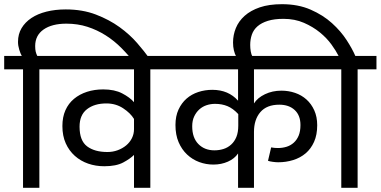

<svg xmlns="http://www.w3.org/2000/svg" viewBox="-30 -897 1818 917"><path d="M80 -566H-10V-630H74Q68 -640 62 -659.5Q56 -679 56 -697Q56 -734 73 -762.5Q90 -791 120 -811Q150 -831 192 -841.5Q234 -852 284 -852Q364 -852 428 -827.5Q492 -803 541 -767.5Q590 -732 625 -691.5Q660 -651 683 -619L690 -609L632 -572L618 -590Q586 -631 551 -666.5Q516 -702 475 -728Q434 -754 387.5 -769Q341 -784 287 -784Q218 -784 178 -756Q138 -728 138 -677Q138 -661 140.5 -650.5Q143 -640 148 -630H248V-566H158V0H80Z M463 -470Q517 -470 553.5 -451Q590 -432 610 -409V-566H218V-630H778V-566H688V0H610V-157Q592 -139 558.5 -121Q525 -103 468 -103Q427 -103 391 -115.5Q355 -128 327.5 -152.5Q300 -177 284 -212.5Q268 -248 268 -295Q268 -338 282.5 -370.5Q297 -403 323.5 -425Q350 -447 385.5 -458.5Q421 -470 463 -470ZM610 -329Q593 -357 558 -380Q523 -403 478 -403Q421 -403 385.5 -375.5Q350 -348 350 -292Q350 -225 386 -198Q422 -171 483 -171Q509 -171 532 -179.5Q555 -188 572.5 -202.5Q590 -217 600 -237Q610 -257 610 -280Z M1108 -352Q1083 -379 1056.5 -390Q1030 -401 997 -401Q976 -401 956.5 -394.5Q937 -388 922 -374.5Q907 -361 897.5 -341Q888 -321 888 -294Q888 -239 917.5 -209Q947 -179 994 -179Q1017 -179 1037.5 -185.5Q1058 -192 1074 -206.5Q1090 -221 1099 -243Q1108 -265 1108 -297ZM1183 0H1107V-164Q1090 -139 1058.5 -125Q1027 -111 989 -111Q954 -111 921.5 -123Q889 -135 863.5 -159Q838 -183 823 -218Q808 -253 808 -300Q808 -342 822.5 -373.5Q837 -405 861 -426Q885 -447 917 -457.5Q949 -468 984 -468Q1061 -468 1107 -416V-566H758V-630H1540V-566H1183V-403Q1200 -430 1235.5 -447Q1271 -464 1314 -464Q1348 -464 1379 -453.5Q1410 -443 1433.5 -422Q1457 -401 1471 -370Q1485 -339 1485 -299Q1485 -253 1470 -219.5Q1455 -186 1429.5 -164.5Q1404 -143 1370 -132.5Q1336 -122 1299 -122Q1288 -122 1273 -124Q1258 -126 1250 -129L1265 -193Q1280 -190 1297 -190Q1319 -190 1338.5 -196Q1358 -202 1373 -215.5Q1388 -229 1396.5 -249.5Q1405 -270 1405 -300Q1405 -346 1377.5 -371.5Q1350 -397 1304 -397Q1244 -397 1213.5 -361.5Q1183 -326 1183 -267Z M1600 -566H1510V-630H1587Q1575 -654 1553 -684.5Q1531 -715 1498 -742Q1465 -769 1421.5 -788Q1378 -807 1324 -807Q1280 -807 1249.5 -797.5Q1219 -788 1200 -771.5Q1181 -755 1173 -732Q1165 -709 1165 -682Q1165 -667 1167.5 -652Q1170 -637 1176 -626L1109 -607L1099 -625Q1083 -654 1083 -694Q1083 -730 1096.5 -763Q1110 -796 1138.5 -821.5Q1167 -847 1211 -862Q1255 -877 1317 -877Q1394 -877 1453.5 -851Q1513 -825 1555.5 -786.5Q1598 -748 1625.5 -705.5Q1653 -663 1667 -630H1768V-566H1678V0H1600Z"/></svg>

Font: Ek Mukta
Style: Regular
Weight: 400
Designer: Girish Dalvi and Yashodeep Gholap
Foundry: Ek Type
Version: Version 2.538;PS 1.001;hotconv 16.6.51;makeotf.lib2.5.65220;